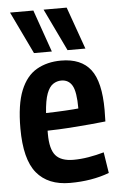

<svg xmlns="http://www.w3.org/2000/svg" viewBox="-56 -829 549 878"><g transform="rotate(-5 219.0 -390.0)"><path d="M230 10Q129 10 77 -53Q25 -116 25 -258Q25 -368 51 -432Q77 -496 125 -523.5Q173 -551 237 -551Q329 -551 372.5 -494.5Q416 -438 416 -309Q416 -301 415.5 -284Q415 -267 415 -256Q388 -253 345 -249Q302 -245 251 -241.5Q200 -238 148 -237Q148 -233 148 -229.5Q148 -226 148 -222Q148 -152 173 -123Q198 -94 255 -94Q288 -94 324 -100Q360 -106 395 -116L410 -20Q330 10 230 10ZM148 -318Q195 -319 237.5 -321.5Q280 -324 297 -326Q297 -402 280.5 -431Q264 -460 230 -460Q210 -460 192.5 -448.5Q175 -437 163.5 -406.5Q152 -376 148 -318ZM117 -596 24 -790H131L199 -596ZM271 -596 178 -790H284L353 -596Z"/></g></svg>

Font: Georama Semi Condensed SemiBold
Style: Regular
Weight: 600
Width: 4
Designer: Jean-Baptiste Levee
Foundry: Production Type
Version: Version 1.000